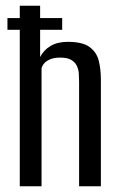

<svg xmlns="http://www.w3.org/2000/svg" viewBox="-20 -650 413 670"><path d="M49 0V-630H120V-451Q133 -476 157 -490Q181 -504 217 -504Q268 -504 292.5 -486Q317 -468 324.5 -438.5Q332 -409 332 -373V0H256V-365Q256 -379 255 -393.5Q254 -408 248 -420.5Q242 -433 228.5 -441Q215 -449 190 -449Q167 -449 152.5 -442Q138 -435 131.5 -425.5Q125 -416 125 -409V0ZM6 -546V-587H197V-546Z"/></svg>

Font: Alumni Sans Thin Medium
Style: Regular
Weight: 500
Version: Version 1.018